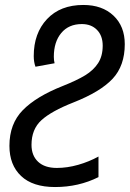

<svg xmlns="http://www.w3.org/2000/svg" viewBox="-20 -744 523 774"><path d="M18 -156Q18 -245 72 -300Q126 -355 232 -397Q290 -420 323.5 -440.5Q357 -461 375.5 -489.5Q394 -518 394 -560Q394 -600 371 -623.5Q348 -647 310 -647Q257 -647 227 -611Q197 -575 197 -515Q197 -501 200 -489L123 -475Q116 -494 116 -518Q116 -610 169.5 -667Q223 -724 316 -724Q392 -724 437.5 -681Q483 -638 483 -566Q483 -479 434 -426.5Q385 -374 276 -331Q187 -296 147 -259.5Q107 -223 107 -160Q107 -117 133.5 -92Q160 -67 209 -67Q251 -67 295 -79.5Q339 -92 377 -113V-30Q297 10 202 10Q112 10 65 -34.5Q18 -79 18 -156Z"/></svg>

Font: Noto Sans UI Narrow
Style: Italic
Weight: 400
Width: 4
Italic angle: -12°
Designer: Monotype Design Team
Foundry: Monotype Imaging Inc.
Version: Version 1.001